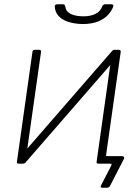

<svg xmlns="http://www.w3.org/2000/svg" viewBox="-20 -762 652 894"><path d="M456 112Q445 112 450 102L498 9Q500 4 499 2Q498 0 494 0H454V-35H473V-42Q473 -38 474.5 -36.5Q476 -35 480 -35H548Q554 -35 557 -31.5Q560 -28 557 -22L492 104Q490 108 486.5 110Q483 112 478 112ZM171 -520 99 -12Q98 0 87 0H69Q62 0 60 -2Q58 -4 59 -10L131 -520Q132 -530 141 -530H163Q172 -530 171 -520ZM542 -520 470 -12Q469 -5 467 -2.5Q465 0 457 0H440Q433 0 431 -2Q429 -4 430 -10L502 -520Q503 -530 512 -530H534Q543 -530 542 -520ZM504 -527 528 -499 96 -2 73 -31ZM364 -650Q326 -651 297 -660.5Q268 -670 252 -688.5Q236 -707 235 -732Q235 -737 238 -739.5Q241 -742 247 -742H274Q279 -742 281 -739Q283 -736 284 -731Q287 -708 309.5 -697Q332 -686 369 -686Q401 -686 424 -697Q447 -708 456 -732Q458 -737 461.5 -739.5Q465 -742 469 -742H499Q504 -742 506.5 -739Q509 -736 507 -731Q502 -715 485.5 -695.5Q469 -676 439 -663Q409 -650 364 -650Z"/></svg>

Font: Libre Franklin Thin
Style: Italic
Weight: 100
Italic angle: -8°
Designer: Pablo Impallari, Rodrigo Fuenzalida, Nhung Nguyen
Foundry: Impallari Type
Version: Version 3.000